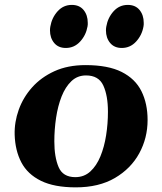

<svg xmlns="http://www.w3.org/2000/svg" viewBox="-20 -766 676 799"><path d="M41 -205.6Q39.6 -257.8 57.9 -309.1Q76.2 -360.4 113.5 -402.3Q150.9 -444.3 206.5 -469.7Q262.2 -495.1 335.9 -495.1Q429.7 -495.1 486.3 -466.6Q543 -438 568.6 -386.5Q594.2 -335 594.2 -266.6Q594.2 -191.9 559.6 -128.2Q524.9 -64.5 458.3 -25.4Q391.6 13.7 295.4 13.7Q205.6 13.7 150.1 -13.7Q94.7 -41 68.8 -90.3Q43 -139.6 41 -205.6ZM293.5 -28.8Q330.1 -28.8 356 -52.5Q381.8 -76.2 397.9 -115.5Q414.1 -154.8 421.6 -203.1Q429.2 -251.5 429.2 -300.8Q429.2 -368.2 409.9 -410.2Q390.6 -452.1 337.9 -452.1Q302.2 -452.1 277.1 -428.2Q252 -404.3 236.3 -364.5Q220.7 -324.7 213.4 -275.9Q206.1 -227.1 206.1 -177.7Q206.1 -112.3 223.9 -70.6Q241.7 -28.8 293.5 -28.8ZM486.8 -566.4Q455.6 -566.4 438.2 -587.4Q420.9 -608.4 420.9 -639.6Q420.9 -647.9 422.4 -655.8Q428.7 -692.4 452.6 -719Q476.6 -745.6 511.7 -745.6Q543.5 -745.6 560.8 -724.4Q578.1 -703.1 578.1 -671.4Q578.1 -668 578.1 -663.8Q578.1 -659.7 577.1 -655.8Q570.8 -619.6 546.4 -593Q522 -566.4 486.8 -566.4ZM253.9 -566.4Q222.7 -566.4 205.3 -587.4Q188 -608.4 188 -639.6Q188 -647.9 189.5 -655.8Q195.8 -692.4 219.7 -719Q243.7 -745.6 278.8 -745.6Q310.5 -745.6 327.9 -724.4Q345.2 -703.1 345.2 -671.4Q345.2 -668 345.2 -663.8Q345.2 -659.7 344.2 -655.8Q337.9 -619.6 313.5 -593Q289.1 -566.4 253.9 -566.4Z"/></svg>

Font: Gelasio
Style: Italic
Weight: 400
Italic angle: -8.5°
Designer: Eben Sorkin
Foundry: Eben Sorkin
Version: Version 1.008